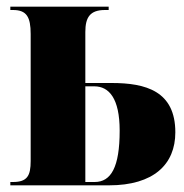

<svg xmlns="http://www.w3.org/2000/svg" viewBox="-20 -556 552 576"><path d="M11 0H307C441 0 506 -63 506 -159C506 -283 417 -307 315 -307H236V-460C236 -504 250 -526 295 -526H306V-536H11V-526H19C60 -526 72 -505 72 -454V-73C72 -29 62 -10 19 -10H11ZM264 -10H236V-297H263C307 -297 339 -261 339 -164C339 -54 313 -10 264 -10Z"/></svg>

Font: Noto Serif Display ExtraCondensed Black
Style: Regular
Weight: 900
Width: 2
Designer: Monotype Design Team
Foundry: Monotype Imaging Inc.
Version: Version 2.009